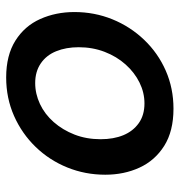

<svg xmlns="http://www.w3.org/2000/svg" viewBox="0 -572 582 622"><g transform="rotate(90 291.0 -261.0)"><path d="M231 10Q159 10 111.5 -20Q64 -50 41.5 -100.5Q19 -151 19 -211Q19 -276 42.5 -334Q66 -392 109 -437Q152 -482 209 -507Q266 -532 332 -532Q405 -532 452.5 -502Q500 -472 523 -422Q546 -372 546 -311Q546 -246 522.5 -188Q499 -130 456 -85.5Q413 -41 355.5 -15.5Q298 10 231 10ZM249 -84Q284 -84 317 -99.5Q350 -115 375.5 -144Q401 -173 416 -211.5Q431 -250 431 -296Q431 -338 418 -369.5Q405 -401 379 -419.5Q353 -438 315 -438Q280 -438 247.5 -422Q215 -406 189 -377Q163 -348 148 -309Q133 -270 133 -225Q133 -184 146 -152Q159 -120 185.5 -102Q212 -84 249 -84Z"/></g></svg>

Font: Raleway Thin SemiBold
Style: Italic
Weight: 600
Italic angle: -12°
Version: Version 4.026